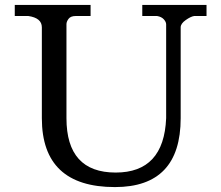

<svg xmlns="http://www.w3.org/2000/svg" viewBox="-20 -760 899 780"><path d="M95 -695H40V-740H348V-695H288Q267 -695 258.5 -683.5Q250 -672 250 -662V-280Q250 -59 450 -59Q646 -59 655 -280V-661Q655 -671 645.5 -681.5Q636 -692 618 -695H558V-740H819V-695H769Q755 -693 734.5 -678.5Q714 -664 714 -649V-280Q714 0 447 0Q150 0 150 -280V-649Q150 -687 95 -695Z"/></svg>

Font: Sawarabi Mincho
Style: Regular
Weight: 400
Version: Version 1.00